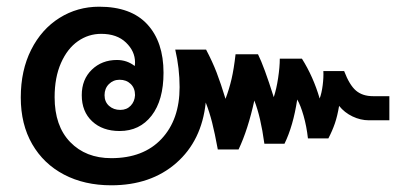

<svg xmlns="http://www.w3.org/2000/svg" viewBox="-20 -590 1223 573"><path d="M42 -299Q42 -380 73 -441.5Q104 -503 157.5 -536.5Q211 -570 276 -570Q371 -570 419.5 -517.5Q468 -465 468 -373Q468 -291 432.5 -245Q397 -199 337 -199Q286 -199 255 -228Q224 -257 224 -306Q224 -353 254 -382Q284 -411 329 -411Q359 -411 382 -393Q383 -397 383 -404Q383 -437 356 -463Q329 -489 282 -489Q244 -489 212.5 -467Q181 -445 162 -402Q143 -359 143 -300Q143 -214 189.5 -166Q236 -118 312 -118Q408 -118 462 -175.5Q516 -233 516 -330Q516 -386 503 -442H595Q614 -406 626.5 -373.5Q639 -341 653 -295Q664 -324 671 -354Q678 -384 683 -428H750Q768 -392 797 -300Q805 -324 810 -357Q815 -390 815 -415H881Q915 -361 934 -296Q940 -312 943 -335.5Q946 -359 945 -378H1007Q1023 -336 1042.5 -319.5Q1062 -303 1093 -303H1142V-231H1081Q1056 -231 1032 -242.5Q1008 -254 992 -274Q987 -244 979.5 -222Q972 -200 960 -177H899Q895 -213 886 -244.5Q877 -276 867 -293Q855 -214 829 -161H769Q758 -242 739 -290Q720 -203 692 -144H630Q621 -193 613 -224.5Q605 -256 594 -284Q582 -170 506 -103.5Q430 -37 312 -37Q232 -37 171 -69Q110 -101 76 -160Q42 -219 42 -299ZM383 -306Q383 -327 370 -339.5Q357 -352 337 -352Q318 -352 305 -339Q292 -326 292 -306Q292 -286 305.5 -274Q319 -262 339 -262Q358 -262 370 -274.5Q382 -287 383 -306Z"/></svg>

Font: Niramit Medium
Style: Regular
Weight: 500
Designer: Katatrad Aksorn Co.,Ltd.
Foundry: Cadson Demak Co.,Ltd.
Version: Version 1.000; ttfautohint (v1.6)